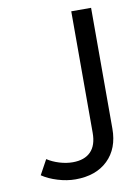

<svg xmlns="http://www.w3.org/2000/svg" viewBox="-82 -755 594 820"><g transform="rotate(-10 215.5 -345.0)"><path d="M35 -33 70 -97Q93 -82 122.5 -73Q152 -64 180 -64Q231 -64 258 -91.5Q285 -119 285 -173V-700H371V-176Q371 -90 319.5 -40Q268 10 179 10Q142 10 102.5 -2Q63 -14 35 -33Z"/></g></svg>

Font: Niramit
Style: Regular
Weight: 400
Version: Version 1.000; ttfautohint (v1.6)